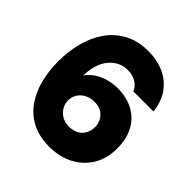

<svg xmlns="http://www.w3.org/2000/svg" viewBox="-193 -860 1010 1010"><g transform="rotate(45 312.0 -354.5)"><path d="M326 8Q250 8 196 -20.5Q142 -49 108 -98Q74 -147 58 -210Q42 -273 42 -343Q42 -418 59.5 -485Q77 -552 113.5 -604Q150 -656 206.5 -686.5Q263 -717 341 -717Q404 -717 455.5 -694.5Q507 -672 541 -626.5Q575 -581 583 -511H433Q423 -537 397 -553.5Q371 -570 334 -570Q303 -570 279 -558.5Q255 -547 237.5 -528.5Q220 -510 209 -486Q198 -462 193 -436Q188 -410 188 -384Q212 -417 244 -434.5Q276 -452 307 -458.5Q338 -465 360 -465Q431 -465 481.5 -437.5Q532 -410 559 -359.5Q586 -309 586 -239Q586 -163 552.5 -108Q519 -53 460.5 -22.5Q402 8 326 8ZM327 -140Q360 -141 381 -154Q402 -167 413 -188.5Q424 -210 424 -234Q424 -260 413 -281Q402 -302 381 -315Q360 -328 328 -328Q298 -328 274 -315.5Q250 -303 237 -281.5Q224 -260 224 -234Q224 -210 236.5 -188.5Q249 -167 271.5 -153.5Q294 -140 327 -140Z"/></g></svg>

Font: Onest ExtraBold
Style: Regular
Weight: 800
Designer: Dmitri Voloshin, Andrey Kudryavtsev
Foundry: Dmitri Voloshin, Andrey Kudryavtsev
Version: Version 1.000;gftools[0.9.33]